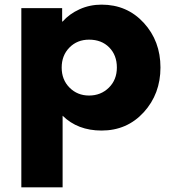

<svg xmlns="http://www.w3.org/2000/svg" viewBox="-20 -548 785 828"><path d="M418 15Q315 15 250 -49V260H72V-513H248V-455H250Q279 -488 323 -508Q367 -528 418 -528Q528 -528 600 -449.5Q672 -371 672 -257Q672 -143 600 -64Q528 15 418 15ZM484 -257Q484 -310 451 -343.5Q418 -377 364 -377Q313 -377 279.5 -343Q246 -309 246 -256.5Q246 -204 280 -170Q314 -136 364 -136Q415 -136 449.5 -170Q484 -204 484 -257Z"/></svg>

Font: Hussar
Style: BoldWeb
Weight: 700
Foundry: Cannot Into Space Fonts
Version: Version 2.00